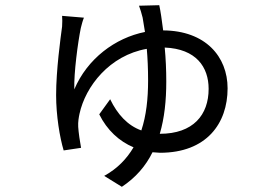

<svg xmlns="http://www.w3.org/2000/svg" viewBox="-20 -635 1040 739"><path d="M593 -615 515 -613C520 -600 525 -583 529 -567L538 -512C423 -489 316 -409 266 -291C264 -355 280 -473 291 -527C294 -539 298 -555 303 -567L219 -574C220 -563 220 -548 219 -533C213 -488 196 -365 196 -269C196 -190 210 -106 225 -56L292 -66C288 -86 282 -128 281 -147C280 -166 283 -183 286 -197C309 -303 402 -422 545 -447C548 -412 550 -372 550 -325C550 -255 543 -190 524 -133C471 -152 432 -195 404 -253L362 -195C392 -134 439 -91 494 -68C468 -24 432 14 381 42L449 84C502 49 541 4 567 -49L596 -47C775 -47 856 -160 856 -295C856 -417 771 -517 608 -518C603 -558 598 -592 593 -615ZM614 -452C735 -447 783 -377 783 -293C783 -193 724 -120 595 -120C613 -181 620 -248 620 -321C620 -366 618 -410 614 -452Z"/></svg>

Font: Noto Sans CJK JP
Style: Regular
Weight: 400
Designer: Ryoko NISHIZUKA 西塚涼子 (kana, bopomofo & ideographs); Paul D. Hunt (Latin, Greek & Cyrillic); Sandoll Communications 산돌커뮤니
Foundry: Adobe
Version: Version 2.004;hotconv 1.0.118;makeotfexe 2.5.65603